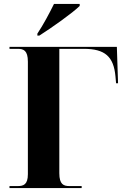

<svg xmlns="http://www.w3.org/2000/svg" viewBox="-20 -951 631 971"><path d="M169 -781V-771H179C242 -811 348 -886 383 -921V-931H253C231 -886 198 -824 169 -781ZM28 0H393V-10H331C302 -10 280 -18 280 -75V-704H404C511 -704 555 -665 564 -564L567 -530H577L571 -714H28V-704H70C99 -704 121 -696 121 -639V-70C121 -17 98 -10 70 -10H28Z"/></svg>

Font: Noto Serif Display
Style: Bold
Weight: 700
Designer: Monotype Design Team
Foundry: Monotype Imaging Inc.
Version: Version 2.009